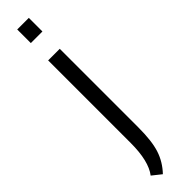

<svg xmlns="http://www.w3.org/2000/svg" viewBox="-328 -669 878 878"><g transform="rotate(-45 111.0 -230.5)"><path d="M146 -700V-612H71V-700ZM30 204Q71 151 71 34V-500H146V10Q146 96 129.5 147Q113 198 74 239Z"/></g></svg>

Font: Gudea
Style: Regular
Weight: 400
Designer: Agustina Mingote
Foundry: Agustina Mingote
Version: Version 1.002